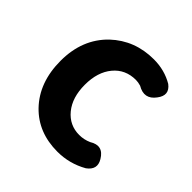

<svg xmlns="http://www.w3.org/2000/svg" viewBox="-159 -702 845 845"><g transform="rotate(45 263.5 -280.0)"><path d="M317 14Q198 14 123 -63Q44 -145 44 -279.5Q44 -414 130 -497Q212 -574 330 -574Q397 -574 451 -542Q493 -510 459 -466Q423 -417 369 -449Q352 -454 338 -454Q273 -454 233.5 -406.5Q194 -359 194 -280Q194 -201 233 -153.5Q272 -106 333 -106Q362 -106 389 -118Q442 -151 474 -97Q500 -54 457 -23Q392 14 317 14Z"/></g></svg>

Font: GenSenRounded2 TW B
Style: Regular
Weight: 700
Version: Version 2.000;PS 2;hotconv 16.6.51;makeotf.lib2.5.65220 DEVE